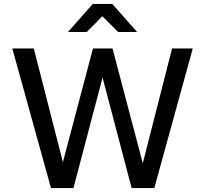

<svg xmlns="http://www.w3.org/2000/svg" viewBox="-20 -963 1050 983"><path d="M770 0H654L505 -566L356 0H241L43 -715H153L302 -133L456 -715H556L711 -127L861 -715H967ZM682 -799H585L504 -880L424 -799H328L455 -943H555Z"/></svg>

Font: Wix Madefor Text Medium
Style: Regular
Weight: 500
Designer: Dalton Maag Ltd
Foundry: Dalton Maag Ltd
Version: Version 3.100